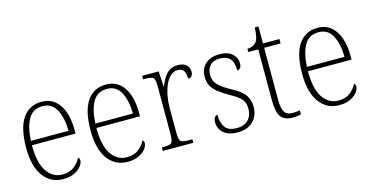

<svg xmlns="http://www.w3.org/2000/svg" viewBox="-69 -984 2564 1321"><g transform="rotate(-15 1212.5 -323.5)"><path d="M248 10Q160 10 108 -61Q56 -132 56 -262Q56 -404 104 -473.5Q152 -543 240 -543Q320 -543 365 -477Q410 -411 410 -294V-271H99Q99 -146 140.5 -84Q182 -22 252 -22Q303 -22 335 -47.5Q367 -73 383 -106Q394 -100 394 -84Q394 -66 377.5 -44Q361 -22 328.5 -6Q296 10 248 10ZM368 -302Q367 -395 335.5 -453.5Q304 -512 239 -512Q169 -512 137 -455.5Q105 -399 100 -302Z M707 10Q619 10 567 -61Q515 -132 515 -262Q515 -404 563 -473.5Q611 -543 699 -543Q779 -543 824 -477Q869 -411 869 -294V-271H558Q558 -146 599.5 -84Q641 -22 711 -22Q762 -22 794 -47.5Q826 -73 842 -106Q853 -100 853 -84Q853 -66 836.5 -44Q820 -22 787.5 -6Q755 10 707 10ZM827 -302Q826 -395 794.5 -453.5Q763 -512 698 -512Q628 -512 596 -455.5Q564 -399 559 -302Z M959 0V-25H971Q999 -25 1014 -29Q1029 -33 1034.5 -49Q1040 -65 1040 -101V-438Q1040 -472 1034.5 -487.5Q1029 -503 1013 -507Q997 -511 965 -511H955V-536H1073L1079 -429H1082Q1093 -457 1108.5 -483.5Q1124 -510 1149 -527Q1174 -544 1210 -544Q1250 -544 1270.5 -525Q1291 -506 1291 -477Q1291 -459 1283 -447Q1275 -435 1256 -435Q1256 -473 1243.5 -492Q1231 -511 1198 -511Q1171 -511 1149 -490.5Q1127 -470 1112 -436Q1097 -402 1089 -360.5Q1081 -319 1081 -278V-100Q1081 -65 1086.5 -49Q1092 -33 1107 -29Q1122 -25 1150 -25H1176V0Z M1493 10Q1443 10 1413 -6Q1383 -22 1370 -46Q1357 -70 1357 -94Q1357 -120 1365.5 -131.5Q1374 -143 1386 -143Q1386 -86 1409.5 -53Q1433 -20 1494 -20Q1547 -20 1575 -50.5Q1603 -81 1603 -130Q1603 -154 1595.5 -173Q1588 -192 1567.5 -210.5Q1547 -229 1507 -251Q1456 -280 1426 -304Q1396 -328 1382.5 -354.5Q1369 -381 1369 -418Q1369 -475 1406 -508.5Q1443 -542 1506 -542Q1568 -542 1598 -513Q1628 -484 1628 -448Q1628 -403 1597 -403Q1597 -461 1573 -487Q1549 -513 1502 -513Q1453 -513 1430.5 -486.5Q1408 -460 1408 -421Q1408 -377 1436.5 -348.5Q1465 -320 1522 -289Q1593 -252 1617 -216.5Q1641 -181 1641 -133Q1641 -67 1600.5 -28.5Q1560 10 1493 10Z M1883 10Q1825 10 1799.5 -23.5Q1774 -57 1774 -142V-505H1703V-528Q1743 -530 1764 -552Q1776 -565 1782 -590Q1788 -615 1790 -657H1816V-536H1933V-505H1816V-137Q1816 -72 1833 -46.5Q1850 -21 1887 -21Q1903 -21 1915 -22.5Q1927 -24 1942 -26V3Q1912 10 1883 10Z M2214 10Q2126 10 2074 -61Q2022 -132 2022 -262Q2022 -404 2070 -473.5Q2118 -543 2206 -543Q2286 -543 2331 -477Q2376 -411 2376 -294V-271H2065Q2065 -146 2106.5 -84Q2148 -22 2218 -22Q2269 -22 2301 -47.5Q2333 -73 2349 -106Q2360 -100 2360 -84Q2360 -66 2343.5 -44Q2327 -22 2294.5 -6Q2262 10 2214 10ZM2334 -302Q2333 -395 2301.5 -453.5Q2270 -512 2205 -512Q2135 -512 2103 -455.5Q2071 -399 2066 -302Z"/></g></svg>

Font: Noto Serif Tamil SemiCondensed ExtraLight
Style: Italic
Weight: 200
Width: 4
Italic angle: -12°
Designer: Indian Type Foundry, Tom Grace, and the Monotype Design Team
Foundry: Monotype Imaging Inc.
Version: Version 2.003; ttfautohint (v1.8.4.7-5d5b)